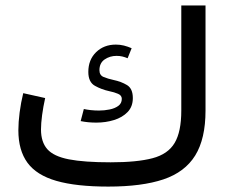

<svg xmlns="http://www.w3.org/2000/svg" viewBox="-20 -690 856 710"><path d="M336.4 -236.6Q370.8 -236.6 401.6 -246.1Q432.4 -255.6 451.8 -275.6Q471.2 -295.7 471.2 -327.4Q471.2 -362.3 449.7 -375.4Q428.2 -388.4 399.7 -394.3Q379.2 -398.7 363.4 -405.2Q347.7 -411.6 347.7 -430.4Q347.7 -456.8 366.8 -470.1Q386 -483.4 411.1 -483.4Q422.6 -483.4 432.7 -481Q442.9 -478.5 451.9 -474.6L466.8 -511.7Q452.9 -517.8 438.4 -521.5Q423.8 -525.1 408.4 -525.1Q364.3 -525.1 335.4 -497.1Q306.6 -469 306.6 -424.1Q306.6 -386.2 331.2 -372.6Q355.7 -358.9 384.3 -352.8Q402.6 -349.1 416.5 -343.1Q430.4 -337.2 430.4 -324.5Q430.4 -307.9 417.6 -298.5Q404.8 -289.1 385.4 -285.2Q366 -281.2 346.2 -281.2Q330.8 -281.2 315.8 -282.8Q300.8 -284.4 290 -286.9L278.3 -242.2Q292.2 -239.3 307 -237.9Q321.8 -236.6 336.4 -236.6ZM389.2 -89.8Q291 -89.8 234.7 -100.8Q178.5 -111.8 155 -138.3Q131.6 -164.8 131.6 -211.2Q131.6 -233.4 135.7 -264.5Q139.9 -295.7 147 -327.4L65.9 -345.5Q57.4 -310.8 52.6 -274.4Q47.9 -238 47.9 -208.3Q47.9 -134.3 81.5 -88.3Q115.2 -42.2 188.6 -21.1Q262 0 380.4 0Q504.9 0 584.4 -26.7Q663.8 -53.5 701.9 -115.1Q740 -176.8 740 -281.2V-669.9H650.4V-281.2Q650.4 -202.6 625.7 -161.3Q601.1 -119.9 543.9 -104.9Q486.8 -89.8 389.2 -89.8Z"/></svg>

Font: Estedad-FD-VF Thin
Style: Regular
Weight: 100
Designer: Amin Abedi
Version: Version 5.0